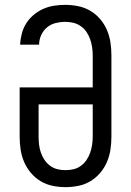

<svg xmlns="http://www.w3.org/2000/svg" viewBox="-20 -763 540 791"><path d="M250 8Q223 8 196.5 2.5Q170 -3 147.5 -16.5Q125 -30 107.5 -50.5Q90 -71 79.5 -95.5Q69 -120 65 -146.5Q61 -173 61 -200V-403H362V-535Q362 -552 359.5 -568.5Q357 -585 351.5 -601Q346 -617 336.5 -631Q327 -645 313 -655Q299 -665 282.5 -669Q266 -673 249 -673Q229 -673 209 -668Q189 -663 173.5 -650Q158 -637 149.5 -618Q141 -599 141 -579H63Q64 -602 70 -625Q76 -648 88.5 -667.5Q101 -687 119 -702Q137 -717 158.5 -726.5Q180 -736 203 -739.5Q226 -743 249 -743Q276 -743 302.5 -737.5Q329 -732 352 -718.5Q375 -705 392.5 -684.5Q410 -664 420.5 -639.5Q431 -615 435 -588.5Q439 -562 439 -535V-200Q439 -173 435 -146.5Q431 -120 420.5 -95.5Q410 -71 392.5 -50.5Q375 -30 352.5 -16.5Q330 -3 303.5 2.5Q277 8 250 8ZM250 -62Q267 -62 283.5 -66Q300 -70 313.5 -80Q327 -90 336.5 -104Q346 -118 351.5 -134Q357 -150 359.5 -166.5Q362 -183 362 -200V-333H139V-200Q139 -183 141 -166.5Q143 -150 148.5 -134Q154 -118 163.5 -104Q173 -90 186.5 -80Q200 -70 216.5 -66Q233 -62 250 -62Z"/></svg>

Font: Iosevka Gothic
Style: Regular
Weight: 400
Monospace: yes
Designer: Belleve Invis
Foundry: Belleve Invis
Version: Version 15.5.1; ttfautohint (v1.8.4)